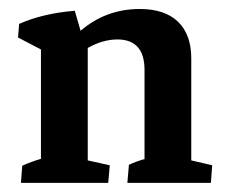

<svg xmlns="http://www.w3.org/2000/svg" viewBox="-20 -401 502 421"><path d="M25.9 0 28.8 -37.6Q47.9 -46.4 69.8 -52.7V-292.5L19.5 -318.8L22 -348.6Q73.7 -371.6 144 -377.4L156.7 -333.5Q212.4 -381.3 286.6 -381.3Q341.3 -381.3 370.4 -353.3Q399.4 -325.2 399.4 -272.9V-49.3L445.3 -38.6L442.4 0H259.3L262.7 -39.6Q277.8 -46.9 296.9 -52.2V-247.6Q296.9 -314.5 237.3 -314.5Q205.6 -314.5 172.4 -295.9V-49.3L220.7 -38.6L217.3 0Z"/></svg>

Font: Markazi Text SemiBold
Style: Regular
Weight: 600
Designer: Borna Izadpanah (Arabic designer), Fiona Ross (Arabic design director) and Florian Runge (Latin designer)
Foundry: Borna Izadpanah and Florian Runge
Version: Version 1.001; ttfautohint (v1.8.3)